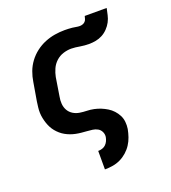

<svg xmlns="http://www.w3.org/2000/svg" viewBox="-140 -666 880 986"><g transform="rotate(-20 300.0 -173.0)"><path d="M264 215V114H266Q276 114 287 110.5Q298 107 306 99Q314 91 318.5 81Q323 71 325 60Q327 45 320.5 31.5Q314 18 301.5 11Q289 4 274 2Q259 0 244 -1Q229 -2 214 -3.5Q199 -5 184.5 -8Q170 -11 156.5 -16Q143 -21 130.5 -28Q118 -35 107 -44.5Q96 -54 87 -65Q78 -76 71.5 -88.5Q65 -101 60.5 -114.5Q56 -128 53 -142.5Q50 -157 49.5 -172Q49 -187 51 -202.5Q53 -218 55 -233L72 -333Q76 -360 86 -387Q96 -414 113.5 -437.5Q131 -461 154.5 -479Q178 -497 205 -508Q232 -519 259.5 -523.5Q287 -528 314 -528Q324 -528 334.5 -527.5Q345 -527 355 -526Q365 -525 375 -523Q385 -521 395 -521Q402 -521 410 -523.5Q418 -526 424 -532Q430 -538 432 -546Q434 -554 436 -561H556Q552 -543 548 -524.5Q544 -506 535 -489Q526 -472 512 -457.5Q498 -443 481 -434Q464 -425 445.5 -421.5Q427 -418 408 -418Q396 -418 384 -419Q372 -420 360 -422Q348 -424 336.5 -425.5Q325 -427 313 -427Q291 -427 269 -420Q247 -413 229.5 -397Q212 -381 202.5 -359.5Q193 -338 189 -317L173 -217Q169 -197 170.5 -177.5Q172 -158 181 -142Q190 -126 206 -116Q222 -106 241 -103Q260 -100 279.5 -99.5Q299 -99 318 -95Q337 -91 354 -84Q371 -77 386.5 -67.5Q402 -58 414.5 -44.5Q427 -31 435.5 -14.5Q444 2 446 21.5Q448 41 445 60Q441 81 434 101.5Q427 122 415 140.5Q403 159 386 174Q369 189 349 198.5Q329 208 307.5 211.5Q286 215 266 215Z"/></g></svg>

Font: Zed Sans Extended
Style: Bold Italic
Weight: 700
Width: 7
Italic angle: -9°
Designer: Belleve Invis
Foundry: Belleve Invis
Version: Version 1.0.0; ttfautohint (v1.8.4)